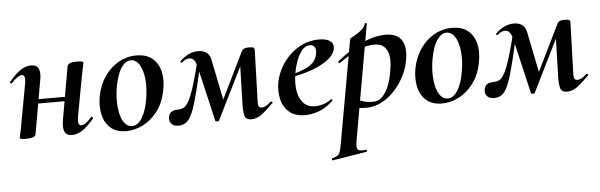

<svg xmlns="http://www.w3.org/2000/svg" viewBox="-48 -628 3327 1064"><g transform="rotate(-5 1615.5 -96.0)"><path d="M80 8Q61 8 54 5.5Q47 3 47 0Q47 -4 52.5 -26Q58 -48 62 -74L103 -297Q112 -346 88 -346Q78 -346 63.5 -336Q49 -326 30 -306Q27 -302 23 -306.5Q19 -311 22 -315Q58 -358 87 -376.5Q116 -395 144 -395Q176 -395 186 -372.5Q196 -350 188 -309L136 -12Q131 8 80 8ZM123 -181 126 -205H368L365 -181ZM338 9Q306 9 296.5 -13.5Q287 -36 294 -77L346 -374Q351 -394 402 -394Q422 -394 428.5 -391Q435 -388 435 -386Q435 -382 430 -360Q425 -338 420 -312L379 -89Q370 -40 394 -40Q415 -40 451 -80Q455 -84 459 -79.5Q463 -75 460 -71Q424 -28 395 -9.5Q366 9 338 9Z M639 14Q584 14 551.5 -15Q519 -44 509 -91Q499 -138 509 -193Q521 -254 553 -300.5Q585 -347 631 -373Q677 -399 730 -399Q786 -399 819 -371.5Q852 -344 863 -297.5Q874 -251 862 -193Q849 -125 813.5 -78.5Q778 -32 732 -9Q686 14 639 14ZM673 -11Q705 -11 728.5 -48.5Q752 -86 763 -149Q771 -194 770.5 -234.5Q770 -275 761 -307Q752 -339 736 -357Q720 -375 697 -375Q669 -375 645 -341Q621 -307 608 -236Q600 -191 601 -150Q602 -109 610.5 -78Q619 -47 635 -29Q651 -11 673 -11Z M1336 9Q1305 9 1298.5 -13.5Q1292 -36 1293 -77L1300 -327L1337 -366L1156 0Q1154 4 1145 4Q1136 4 1135 0L1064 -304Q1058 -330 1048.5 -343.5Q1039 -357 1021 -357Q1011 -357 1000.5 -352.5Q990 -348 981 -339Q978 -336 973 -339Q968 -342 972 -346Q994 -368 1019.5 -380.5Q1045 -393 1074 -393Q1101 -393 1119.5 -380Q1138 -367 1144 -336L1193 -94L1153 -40L1316 -373Q1320 -381 1328.5 -385Q1337 -389 1356 -389Q1376 -389 1381.5 -385Q1387 -381 1387 -373L1378 -89Q1377 -65 1382.5 -58Q1388 -51 1398 -51Q1409 -51 1421.5 -57.5Q1434 -64 1450 -80Q1450 -80 1456.5 -77.5Q1463 -75 1459 -71Q1419 -31 1392 -11Q1365 9 1336 9ZM931 9Q903 9 890.5 -5.5Q878 -20 881 -41Q883 -60 896 -70Q909 -80 935 -80Q952 -80 966.5 -87.5Q981 -95 996 -122.5Q1011 -150 1029 -207.5Q1047 -265 1071 -365L1089 -361Q1065 -257 1047.5 -186Q1030 -115 1014.5 -72Q999 -29 979.5 -10Q960 9 931 9Z M1635 12Q1577 12 1544.5 -17Q1512 -46 1502.5 -91Q1493 -136 1502 -185Q1510 -224 1531 -262.5Q1552 -301 1584 -331.5Q1616 -362 1657 -380.5Q1698 -399 1745 -399Q1786 -399 1806.5 -385Q1827 -371 1825 -345Q1822 -319 1798 -295Q1774 -271 1734.5 -252Q1695 -233 1646.5 -219.5Q1598 -206 1548 -201L1550 -214Q1621 -225 1669 -250.5Q1717 -276 1724 -324Q1728 -346 1719.5 -359Q1711 -372 1693 -372Q1670 -372 1651.5 -351.5Q1633 -331 1619.5 -296Q1606 -261 1599 -218Q1591 -167 1598 -125Q1605 -83 1629 -57.5Q1653 -32 1694 -32Q1713 -32 1737.5 -39Q1762 -46 1784 -63Q1786 -65 1789.5 -61Q1793 -57 1791 -55Q1753 -18 1712.5 -3Q1672 12 1635 12Z M1765 275Q1762 276 1760.5 270Q1759 264 1763 263Q1783 258 1792.5 251.5Q1802 245 1807 229.5Q1812 214 1817 185L1919 -386Q1919 -389 1931 -395.5Q1943 -402 1959.5 -412Q1976 -422 1989.5 -435.5Q2003 -449 2007 -464Q2009 -468 2014 -467Q2019 -466 2018 -462L1905 178Q1898 217 1907.5 227Q1917 237 1952 233Q1956 233 1958 238Q1960 243 1955 244ZM1977 1Q1952 1 1927.5 -2Q1903 -5 1889 -8L1899 -70Q1920 -54 1947 -41.5Q1974 -29 2014 -29Q2048 -29 2071 -54.5Q2094 -80 2108.5 -123Q2123 -166 2129 -220Q2133 -252 2127.5 -280Q2122 -308 2103.5 -326Q2085 -344 2048 -344Q2004 -344 1957 -322.5Q1910 -301 1852 -260Q1848 -256 1844.5 -261Q1841 -266 1845 -270Q1909 -323 1979.5 -358Q2050 -393 2117 -393Q2177 -393 2203 -357Q2229 -321 2219 -253Q2212 -202 2188.5 -156Q2165 -110 2131.5 -74.5Q2098 -39 2058 -19Q2018 1 1977 1Z M2395 14Q2340 14 2307.5 -15Q2275 -44 2265 -91Q2255 -138 2265 -193Q2277 -254 2309 -300.5Q2341 -347 2387 -373Q2433 -399 2486 -399Q2542 -399 2575 -371.5Q2608 -344 2619 -297.5Q2630 -251 2618 -193Q2605 -125 2569.5 -78.5Q2534 -32 2488 -9Q2442 14 2395 14ZM2429 -11Q2461 -11 2484.5 -48.5Q2508 -86 2519 -149Q2527 -194 2526.5 -234.5Q2526 -275 2517 -307Q2508 -339 2492 -357Q2476 -375 2453 -375Q2425 -375 2401 -341Q2377 -307 2364 -236Q2356 -191 2357 -150Q2358 -109 2366.5 -78Q2375 -47 2391 -29Q2407 -11 2429 -11Z M3092 9Q3061 9 3054.5 -13.5Q3048 -36 3049 -77L3056 -327L3093 -366L2912 0Q2910 4 2901 4Q2892 4 2891 0L2820 -304Q2814 -330 2804.5 -343.5Q2795 -357 2777 -357Q2767 -357 2756.5 -352.5Q2746 -348 2737 -339Q2734 -336 2729 -339Q2724 -342 2728 -346Q2750 -368 2775.5 -380.5Q2801 -393 2830 -393Q2857 -393 2875.5 -380Q2894 -367 2900 -336L2949 -94L2909 -40L3072 -373Q3076 -381 3084.5 -385Q3093 -389 3112 -389Q3132 -389 3137.5 -385Q3143 -381 3143 -373L3134 -89Q3133 -65 3138.5 -58Q3144 -51 3154 -51Q3165 -51 3177.5 -57.5Q3190 -64 3206 -80Q3206 -80 3212.5 -77.5Q3219 -75 3215 -71Q3175 -31 3148 -11Q3121 9 3092 9ZM2687 9Q2659 9 2646.5 -5.5Q2634 -20 2637 -41Q2639 -60 2652 -70Q2665 -80 2691 -80Q2708 -80 2722.5 -87.5Q2737 -95 2752 -122.5Q2767 -150 2785 -207.5Q2803 -265 2827 -365L2845 -361Q2821 -257 2803.5 -186Q2786 -115 2770.5 -72Q2755 -29 2735.5 -10Q2716 9 2687 9Z"/></g></svg>

Font: Cormorant Infant Light
Style: Italic
Weight: 300
Italic angle: -10°
Designer: Christian Thalmann (Catharsis Fonts)
Foundry: Catharsis Fonts
Version: Version 4.001